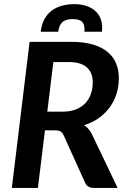

<svg xmlns="http://www.w3.org/2000/svg" viewBox="-20 -930 640 950"><path d="M38.5 0ZM202.5 -285H253C265.3 -285 274.4 -283.1 280.2 -279.2C286.1 -275.4 291 -269.2 295 -260.5L401 -26C408.3 -8.7 423.2 0 445.5 0H562L433 -269.5C423.7 -287.2 411.3 -300.8 396 -310.5C423 -318.8 447.1 -330.5 468.2 -345.5C489.4 -360.5 507.4 -378 522.2 -398C537.1 -418 548.4 -440.2 556.2 -464.8C564.1 -489.2 568 -515.5 568 -543.5C568 -569.8 563.5 -594 554.5 -616C545.5 -638 531.5 -656.9 512.5 -672.8C493.5 -688.6 469.1 -700.9 439.2 -709.8C409.4 -718.6 373.7 -723 332 -723H126.5L38.5 0H167.5ZM244 -623H320C360.3 -623 390.2 -614.2 409.8 -596.5C429.2 -578.8 439 -554.3 439 -523C439 -502.7 436 -483.7 430 -466C424 -448.3 414.8 -432.9 402.5 -419.8C390.2 -406.6 374.6 -396.2 355.8 -388.8C336.9 -381.2 314.5 -377.5 288.5 -377.5H214ZM348.5 -909.5C325.5 -909.5 304.3 -906.8 285 -901.2C265.7 -895.8 248.7 -887.4 234.2 -876.2C219.8 -865.1 208 -850.9 199 -833.8C190 -816.6 184.2 -796.3 181.5 -773H268C270.3 -793 276.8 -808.4 287.5 -819.2C298.2 -830.1 315.7 -835.5 340 -835.5C364.3 -835.5 380.6 -830 388.8 -819C396.9 -808 399.8 -792.7 397.5 -773H484.5C486.8 -794.3 485.4 -813.4 480.2 -830.2C475.1 -847.1 466.5 -861.3 454.5 -873C442.5 -884.7 427.6 -893.7 409.8 -900C391.9 -906.3 371.5 -909.5 348.5 -909.5Z"/></svg>

Font: Lato
Style: Bold Italic
Weight: 700
Italic angle: -7°
Designer: Lukasz Dziedzic
Foundry: tyPoland Lukasz Dziedzic
Version: Version 2.007; 2014-02-27